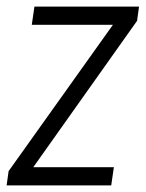

<svg xmlns="http://www.w3.org/2000/svg" viewBox="-35 -560 440 580"><path d="M-15 0 -9 -43 321 -506 331 -485H61L69 -540H385L379 -497L50 -33L40 -55H309L301 0Z"/></svg>

Font: Mohave Light Light
Style: Italic
Weight: 300
Italic angle: -8°
Version: Version 2.003